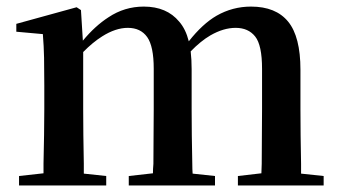

<svg xmlns="http://www.w3.org/2000/svg" viewBox="-20 -566 1038 586"><path d="M38.1 0V-28.8L112.8 -37.1Q112.8 -49.8 112.8 -66.9Q113.8 -107.9 114.5 -153.6Q115.2 -199.2 115.2 -232.9V-305.2Q115.2 -355 114.5 -389.9Q113.8 -424.8 110.8 -461.9L29.8 -469.2V-493.2L213.9 -543.9L227.1 -535.2L232.9 -441.9Q270 -486.8 311 -513.2Q359.9 -545.9 418.9 -545.9Q488.8 -545.9 526.9 -500Q546.9 -477.1 556.2 -439.9Q598.1 -493.2 641.1 -518.1Q689.9 -545.9 746.1 -545.9Q821.8 -545.9 859.4 -500Q897 -454.1 897 -353V-232.9Q897 -198.2 897.5 -152.6Q897.9 -106.9 898.9 -65.9Q898.9 -49.8 898.9 -36.1L967.8 -28.8V0H706.1V-28.8L777.8 -37.1Q777.8 -49.8 778.8 -65.9Q778.8 -106.9 779.3 -152.6Q779.8 -198.2 779.8 -232.9V-356Q779.8 -428.2 758.8 -454.6Q737.8 -481 699.2 -481Q662.1 -481 622.1 -458Q592.8 -440.9 562 -409.2Q564.9 -383.8 564.9 -355V-232.9Q564.9 -198.2 565.4 -152.6Q565.9 -106.9 566.9 -65.9Q566.9 -49.8 567.9 -36.1L636.2 -28.8V0H373V-28.8L446.8 -37.1Q446.8 -49.8 448.2 -65.9Q448.2 -106.9 448.7 -152.6Q449.2 -198.2 449.2 -232.9V-356Q449.2 -424.8 429.2 -452.9Q409.2 -481 370.1 -481Q333 -481 292 -455.1Q263.2 -437 233.9 -407.2V-232.9Q233.9 -199.2 234.4 -153.6Q234.9 -107.9 235.8 -66.9Q235.8 -49.8 235.8 -36.1L304.2 -28.8V0Z"/></svg>

Font: Dream Han Serif CN W16
Style: Regular
Weight: 625
Designer: Adobe
Foundry: Pal3love
Version: Version 3.00; Sans 2.004; Serif 2.001